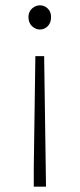

<svg xmlns="http://www.w3.org/2000/svg" viewBox="-20 -512 299 722"><path d="M107 190V119L113 -301H146L152 119L153 190ZM130 -401Q114 -401 100.5 -413.5Q87 -426 87 -448Q87 -468 100.5 -480Q114 -492 130 -492Q147 -492 159.5 -480Q172 -468 172 -448Q172 -426 159.5 -413.5Q147 -401 130 -401Z"/></svg>

Font: Source Sans 3 ExtraLight Light
Style: Regular
Weight: 300
Version: Version 3.052;hotconv 1.1.0;makeotfexe 2.6.0